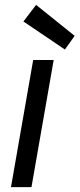

<svg xmlns="http://www.w3.org/2000/svg" viewBox="-20 -767 326 787"><path d="M25 0 116 -521H200L109 0ZM246 -564 76 -679 128 -747 286 -620Z"/></svg>

Font: DM Sans 10pt
Style: Italic
Weight: 400
Italic angle: -10°
Version: Version 4.004;gftools[0.9.30]